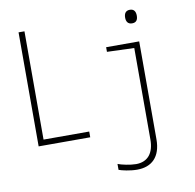

<svg xmlns="http://www.w3.org/2000/svg" viewBox="-101 -835 1201 1184"><g transform="rotate(-10 500.0 -242.5)"><path d="M789 -647C817 -647 825 -666 825 -689C825 -714 815 -732 789 -732C762 -732 752 -714 752 -689C752 -665 762 -647 789 -647ZM89 0H412V-36H126V-714H89ZM663 247C754 247 812 194 812 83V-530H605V-501L775 -495V78C775 161 737 212 662 212C625 212 571 200 549 191V228C567 235 618 247 663 247Z"/></g></svg>

Font: Noto Sans Mono ExtraCondensed ExtraLight
Style: Regular
Weight: 200
Width: 2
Designer: Monotype Design Team
Foundry: Monotype Imaging Inc.
Version: Version 2.014